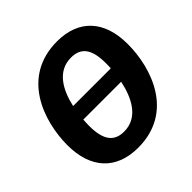

<svg xmlns="http://www.w3.org/2000/svg" viewBox="-186 -873 1052 1052"><g transform="rotate(-45 340.5 -346.5)"><path d="M401 -710C125 -710 39 -452 39 -267C39 -87 135 17 304 17C580 17 665 -240 665 -426C665 -607 569 -710 401 -710ZM392 -593C468 -593 506 -548 506 -437C506 -425 506 -411 505 -397H213C235 -496 285 -593 392 -593ZM312 -100C237 -100 198 -145 198 -258C198 -272 199 -288 200 -305H493C472 -203 422 -100 312 -100Z"/></g></svg>

Font: Fira Sans
Style: Bold Italic
Weight: 700
Italic angle: -8°
Designer: bBox Type GmbH & Carrois Corporate GbR & Edenspiekermann AG
Foundry: bBox Type GmbH & Carrois Corporate GbR & Edenspiekermann AG
Version: Version 4.301;PS 004.301;hotconv 1.0.88;makeotf.lib2.5.64775